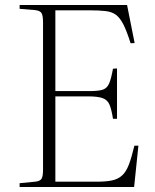

<svg xmlns="http://www.w3.org/2000/svg" viewBox="-20 -743 616 763"><path d="M58 0V-15L120 -21Q139 -23 145 -32.5Q151 -42 151 -68V-655Q151 -681 145 -691Q139 -701 118 -703L58 -708V-723H485L515 -572L499 -571Q484 -619 470.5 -645.5Q457 -672 441 -684Q425 -696 399.5 -699Q374 -702 336 -702H200V-381H336Q373 -381 389.5 -387Q406 -393 414 -412Q422 -431 429 -470L445 -471V-271H429Q423 -309 415 -327.5Q407 -346 388 -353Q369 -360 330 -360H200V-21H366Q401 -21 425 -26Q449 -31 465 -45.5Q481 -60 492 -88.5Q503 -117 514 -164H530L513 0Z"/></svg>

Font: Literata 60pt ExtraLight
Style: Regular
Weight: 250
Designer: Latin by Veronika Burian and Jose Scaglione. Greek by Irene Vlachou. Cyrillic by Vera Evstafieva.
Foundry: TypeTogether
Version: Version 3.103;gftools[0.9.29]